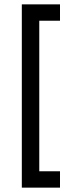

<svg xmlns="http://www.w3.org/2000/svg" viewBox="-20 -760 340 880"><path d="M80 100V-740H255V-665H160V25H255V100Z"/></svg>

Font: ABeeZee
Style: Regular
Weight: 400
Designer: Anja Meiners
Foundry: Anja Meiners
Version: Version 1.003; ttfautohint (v1.8.3)